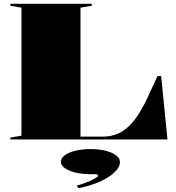

<svg xmlns="http://www.w3.org/2000/svg" viewBox="-20 -728 921 1002"><path d="M34 0V-10L92 -20V-688L34 -698V-708H459V-698L400 -688V-15H516Q563 -15 601 -33Q639 -51 672.5 -90.5Q706 -130 739 -195L802 -331H821L854 0ZM391 254 380 241Q402 235 424.5 226.5Q447 218 465.5 208.5Q484 199 494 190L484 181H452Q408 181 373.5 172.5Q339 164 318.5 149.5Q298 135 298 117Q298 97 318.5 82Q339 67 374 58.5Q409 50 452 50Q495 50 530 58.5Q565 67 585.5 82.5Q606 98 606 117Q606 138 589 159Q572 180 542 198.5Q512 217 473.5 231Q435 245 391 254Z"/></svg>

Font: Kalnia SemiExpanded SemiBold
Style: Regular
Weight: 600
Width: 6
Designer: Frida Medrano
Foundry: Frida Medrano
Version: Version 1.105